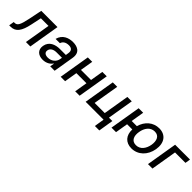

<svg xmlns="http://www.w3.org/2000/svg" viewBox="238 -1781 3183 3183"><g transform="rotate(45 1830.0 -189.0)"><path d="M-17 0H17C136 0 195.3 -88.1 233 -268.5L272.4 -453.8H451L375 0H479L570 -545.5H189.3L139.9 -304C104.4 -135.7 77.8 -92 17 -92H-2.1Z M777.7 12.1C867.9 12.1 926.1 -33.7 953.1 -74.6H957.4L944.6 0H1048.3L1108.3 -362.2C1134.9 -521 1015.6 -552.6 929 -552.6C830.3 -552.6 719.8 -513.8 686.1 -384.9H786.9C801.1 -435 846.9 -466.6 918 -466.6C986.2 -466.6 1012.8 -429.3 1003.2 -369L995 -316.8H857.2C750.7 -316.8 641.3 -277.7 620.4 -154.1C603 -47.2 674 12.1 777.7 12.1ZM724.4 -152.7C733.3 -209.5 787.6 -237.9 856.5 -237.9H982.6L974.8 -196.7C962.7 -131.4 902.3 -73.2 813.9 -73.2C753.9 -73.2 715.9 -100.1 724.4 -152.7Z M1384.6 -545.5H1280.9L1190 0H1293.7L1331.3 -226.6H1567.8L1530.2 0H1633.9L1724.8 -545.5H1621.1L1583.5 -318.5H1346.9Z M2311.4 -545.5H2207.7L2132.1 -91.6H1894.5L1970.5 -545.5H1866.5L1775.6 0H2195.7L2167.3 175.8H2272L2314.6 -87H2235.1Z M2578.8 -545.5H2472.7L2381.7 0H2487.9L2524.9 -222.3H2646.7C2640.6 -81.3 2720.2 11 2857.2 11C3009.9 11 3128.2 -103 3156.6 -270.6C3184.7 -439.6 3103.7 -552.6 2951 -552.6C2812.1 -552.6 2701.7 -458.8 2661.6 -314.6H2540.5ZM2755.7 -270.6C2772 -375 2832.7 -462.4 2935.7 -462.4C3038.7 -462.4 3068.9 -374.6 3052.6 -270.6C3035.2 -166.9 2975.5 -79.9 2872.9 -79.9C2769.9 -79.9 2737.9 -166.5 2755.7 -270.6Z M3676.5 -545.5H3327.8L3236.9 0H3341.6L3417.3 -453.8H3661.6Z"/></g></svg>

Font: Magic Ui Pro Medium
Style: Italic
Weight: 500
Italic angle: -9.39999°
Designer: Stefan Endress, Andreas Faust
Version: Version 1.000;FEAKit 1.0